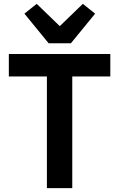

<svg xmlns="http://www.w3.org/2000/svg" viewBox="-20 -979 620 999"><path d="M356 -581V0H224V-581H26V-698H554V-581ZM233 -754 107 -908 171 -959 291 -843 411 -959 475 -908 349 -754Z"/></svg>

Font: Plexus Sans SemiBold
Style: Regular
Weight: 600
Version: Version 2.001;PS 002.001;hotconv 1.0.70;makeotf.lib2.5.58329